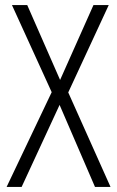

<svg xmlns="http://www.w3.org/2000/svg" viewBox="-20 -734 460 754"><path d="M414 0H353L214 -322L65 0H6L183 -372L27 -714H87L216 -420L347 -714H407L248 -371Z"/></svg>

Font: Noto Sans Khmer UI Condensed Light
Style: Regular
Weight: 300
Width: 3
Designer: Danh Hong and the Monotype Design Team
Foundry: Monotype Imaging Inc.
Version: Version 2.002; ttfautohint (v1.8.4.7-5d5b)